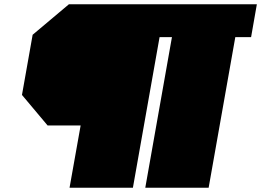

<svg xmlns="http://www.w3.org/2000/svg" viewBox="-20 -756 1224 900"><path d="M306 124 358 -168H203L83 -311L133 -593L303 -736H1184L1157 -582H1083L958 124H661L786 -582H728L603 124Z"/></svg>

Font: Tomorrow Black
Style: Italic
Weight: 900
Italic angle: -10°
Designer: Tony de Marco, Monica Rizzolli
Foundry: Just in Type
Version: Version 2.002